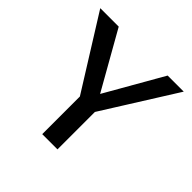

<svg xmlns="http://www.w3.org/2000/svg" viewBox="-168 -814 971 971"><g transform="rotate(45 317.5 -329.0)"><path d="M284 -234 19 -658H151L355 -298ZM262 0V-297H371V0ZM353 -239 295 -298 501 -658H616Z"/></g></svg>

Font: Ysabeau Infant SemiBold
Style: Regular
Weight: 600
Designer: Christian Thalmann (Catharsis Fonts)
Version: Version 2.002; featfreeze: ss01,ss02,lnum